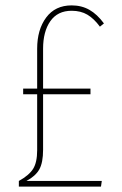

<svg xmlns="http://www.w3.org/2000/svg" viewBox="-20 -693 452 713"><path d="M78 -21H358L355 0H50V-21Q88 -42 103 -66Q118 -90 118 -135V-343H66V-364H118V-512Q118 -583 151.5 -628Q185 -673 246 -673Q283 -673 312 -656.5Q341 -640 366 -606L351 -594Q329 -624 304.5 -638.5Q280 -653 246 -653Q194 -653 167 -614.5Q140 -576 140 -512V-364H316V-343H140V-137Q140 -89 126 -64Q112 -39 78 -21Z"/></svg>

Font: Fira Sans Extra Condensed Thin
Style: Regular
Weight: 250
Width: 1
Designer: Carrois Corporate & Edenspiekermann AG
Foundry: Carrois Corporate GbR & Edenspiekermann AG
Version: Version 4.203